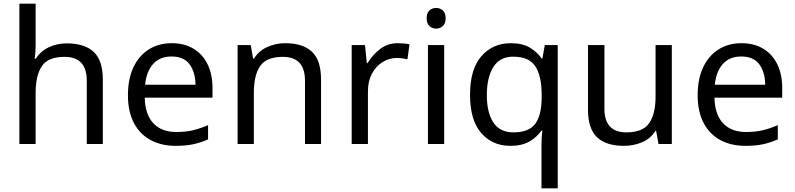

<svg xmlns="http://www.w3.org/2000/svg" viewBox="-20 -780 4308 1040"><path d="M173 -537Q173 -497 168 -462H174Q200 -503 244.5 -524Q289 -545 341 -545Q439 -545 488 -498.5Q537 -452 537 -349V0H450V-343Q450 -472 330 -472Q240 -472 206.5 -421.5Q173 -371 173 -277V0H85V-760H173Z M910 -546Q979 -546 1028.5 -516Q1078 -486 1104.5 -431.5Q1131 -377 1131 -304V-251H764Q766 -160 810.5 -112.5Q855 -65 935 -65Q986 -65 1025.5 -74.5Q1065 -84 1107 -102V-25Q1066 -7 1026 1.5Q986 10 931 10Q855 10 796.5 -21Q738 -52 705.5 -113.5Q673 -175 673 -264Q673 -352 702.5 -415Q732 -478 785.5 -512Q839 -546 910 -546ZM909 -474Q846 -474 809.5 -433.5Q773 -393 766 -321H1039Q1038 -389 1007 -431.5Q976 -474 909 -474Z M1525 -546Q1621 -546 1670 -499.5Q1719 -453 1719 -349V0H1632V-343Q1632 -472 1512 -472Q1423 -472 1389 -422Q1355 -372 1355 -278V0H1267V-536H1338L1351 -463H1356Q1382 -505 1428 -525.5Q1474 -546 1525 -546Z M2135 -546Q2150 -546 2167.5 -544.5Q2185 -543 2198 -540L2187 -459Q2174 -462 2158.5 -464Q2143 -466 2129 -466Q2088 -466 2052 -443.5Q2016 -421 1994.5 -380.5Q1973 -340 1973 -286V0H1885V-536H1957L1967 -438H1971Q1997 -482 2038 -514Q2079 -546 2135 -546Z M2343 -737Q2363 -737 2378.5 -723.5Q2394 -710 2394 -681Q2394 -653 2378.5 -639Q2363 -625 2343 -625Q2321 -625 2306 -639Q2291 -653 2291 -681Q2291 -710 2306 -723.5Q2321 -737 2343 -737ZM2386 -536V0H2298V-536Z M2913 11Q2913 -7 2914 -31Q2915 -55 2918 -72H2912Q2889 -38 2848.5 -14Q2808 10 2744 10Q2647 10 2586.5 -59.5Q2526 -129 2526 -267Q2526 -405 2587.5 -475.5Q2649 -546 2747 -546Q2810 -546 2850 -522Q2890 -498 2914 -463H2918L2931 -536H3001V240H2913ZM2761 -63Q2844 -63 2878.5 -108.5Q2913 -154 2914 -248V-266Q2914 -368 2880 -420.5Q2846 -473 2759 -473Q2687 -473 2652 -416.5Q2617 -360 2617 -265Q2617 -170 2652.5 -116.5Q2688 -63 2761 -63Z M3619 -536V0H3547L3534 -71H3530Q3504 -29 3458 -9.5Q3412 10 3360 10Q3263 10 3214 -36.5Q3165 -83 3165 -185V-536H3254V-191Q3254 -63 3373 -63Q3462 -63 3496.5 -113Q3531 -163 3531 -257V-536Z M3996 -546Q4065 -546 4114.5 -516Q4164 -486 4190.5 -431.5Q4217 -377 4217 -304V-251H3850Q3852 -160 3896.5 -112.5Q3941 -65 4021 -65Q4072 -65 4111.5 -74.5Q4151 -84 4193 -102V-25Q4152 -7 4112 1.5Q4072 10 4017 10Q3941 10 3882.5 -21Q3824 -52 3791.5 -113.5Q3759 -175 3759 -264Q3759 -352 3788.5 -415Q3818 -478 3871.5 -512Q3925 -546 3996 -546ZM3995 -474Q3932 -474 3895.5 -433.5Q3859 -393 3852 -321H4125Q4124 -389 4093 -431.5Q4062 -474 3995 -474Z"/></svg>

Font: Noto Sans Tai Viet
Style: Regular
Weight: 400
Designer: Monotype Design Team
Foundry: Monotype Imaging Inc.
Version: Version 2.003; ttfautohint (v1.8.4.7-5d5b)